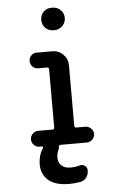

<svg xmlns="http://www.w3.org/2000/svg" viewBox="-63 -802 627 1062"><g transform="rotate(-5 250.0 -270.5)"><path d="M263.7 -759.8H269.5Q295.9 -759.8 314.5 -741.7Q333 -723.6 333 -697.8Q333 -671.9 314.5 -653.3Q295.9 -634.8 269.5 -634.8H263.7Q237.3 -634.8 219.7 -653.3Q202.1 -671.9 202.1 -697.8Q202.1 -723.6 219.7 -741.7Q237.3 -759.8 263.7 -759.8ZM130.9 0Q113.3 0 100.6 -13.2Q87.9 -26.4 87.9 -43.9Q87.9 -61.5 100.6 -74.7Q113.3 -87.9 130.9 -87.9H210.9Q221.7 -87.9 221.7 -98.6V-420.9Q221.7 -432.6 210.9 -432.6H161.1Q143.6 -432.6 130.9 -445.3Q118.2 -458 118.2 -476.1Q118.2 -494.1 130.4 -506.8Q142.6 -519.5 161.1 -519.5H248Q283.2 -519.5 308.1 -494.6Q333 -469.7 333 -434.6V-98.6Q333 -87.9 343.8 -87.9H393.6Q411.1 -87.9 424.8 -74.7Q438.5 -61.5 438.5 -43.9Q438.5 -26.4 425.3 -13.2Q412.1 0 393.6 0H248Q238.3 0 238.3 11.7Q238.3 16.6 234.4 27.3Q225.6 45.9 224.6 67.4Q224.6 96.7 242.7 113.3Q260.7 129.9 292 129.9Q319.3 129.9 342.8 123Q358.4 118.2 372.1 127.4Q385.7 136.7 385.7 153.3Q385.7 175.8 373.5 192.9Q361.3 210 339.8 213.9Q307.6 219.7 278.3 219.7Q201.2 219.7 162.6 186.5Q124 153.3 124 97.7Q124 49.8 149.4 9.8Q151.4 6.8 150.4 3.4Q149.4 0 144.5 0Z"/></g></svg>

Font: Rounded-X Mgen+ 2m medium
Style: Regular
Weight: 500
Designer: [Source Han Sans]
Ryoko NISHIZUKA  (kana & ideographs); Paul D. Hunt (Latin, Greek & Cyrillic); Wenlong ZHANG  (bopomofo
Version: Version 1.059.20150602